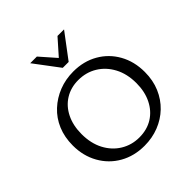

<svg xmlns="http://www.w3.org/2000/svg" viewBox="-237 -1080 1264 1264"><g transform="rotate(-45 395.0 -448.5)"><path d="M389 10Q293 10 217.5 -33Q142 -76 99 -152.5Q56 -229 56 -325Q56 -403 82.5 -466Q109 -529 157.5 -574Q206 -619 268.5 -643.5Q331 -668 403 -668Q499 -668 574 -625Q649 -582 691.5 -506Q734 -430 734 -333Q734 -255 707 -192Q680 -129 633 -84Q586 -39 523.5 -14.5Q461 10 389 10ZM404 -53Q476 -53 529.5 -86.5Q583 -120 613 -180.5Q643 -241 643 -320Q643 -406 609 -470Q575 -534 517 -569.5Q459 -605 386 -605Q317 -605 263.5 -572Q210 -539 180 -478.5Q150 -418 150 -338Q150 -252 183.5 -188Q217 -124 275 -88.5Q333 -53 404 -53ZM371 -734 386 -784 495 -907H556L426 -734ZM371 -734 241 -907H303L412 -783L426 -734Z"/></g></svg>

Font: Ysabeau Office Medium
Style: Regular
Weight: 500
Designer: Christian Thalmann (Catharsis Fonts)
Version: Version 2.001;gftools[0.9.30]; featfreeze: tnum,lnum,ss02